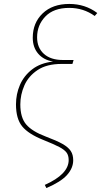

<svg xmlns="http://www.w3.org/2000/svg" viewBox="-20 -757 513 973"><path d="M207 180Q328 126 328 54Q328 31 317.5 16.5Q307 2 280.5 -12Q254 -26 199 -48Q124 -78 92.5 -116.5Q61 -155 61 -228Q61 -280 81 -326.5Q101 -373 143 -405.5Q185 -438 249 -445Q201 -453 173.5 -485Q146 -517 146 -566Q146 -641 196 -689Q246 -737 331 -737Q412 -737 473 -691L460 -676Q403 -717 331 -717Q252 -717 210 -673.5Q168 -630 168 -568Q168 -515 202.5 -484Q237 -453 298 -453H353L347 -433H292Q217 -433 170.5 -402Q124 -371 103.5 -324Q83 -277 83 -228Q83 -161 113 -126Q143 -91 212 -65Q268 -44 297 -27.5Q326 -11 338.5 8Q351 27 351 55Q351 95 319.5 130Q288 165 215 196Z"/></svg>

Font: Fira Sans Thin
Style: Italic
Weight: 250
Italic angle: -8°
Designer: Carrois Corporate & Edenspiekermann AG
Foundry: Carrois Corporate GbR & Edenspiekermann AG
Version: Version 4.203